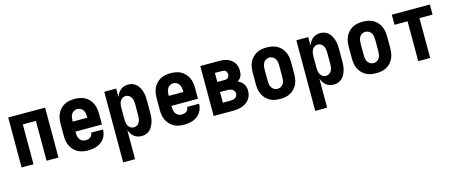

<svg xmlns="http://www.w3.org/2000/svg" viewBox="-44 -1122 4588 1931"><g transform="rotate(-15 2250.0 -156.5)"><path d="M58 0V-520H442V0H318V-415H182V0Z M750 8Q722 8 695 3Q668 -2 644 -15Q620 -28 601 -48.5Q582 -69 570.5 -93.5Q559 -118 554.5 -145.5Q550 -173 550 -200V-320Q550 -347 554.5 -374.5Q559 -402 570.5 -426.5Q582 -451 601 -471.5Q620 -492 644 -505Q668 -518 695.5 -523Q723 -528 750 -528Q777 -528 804.5 -523Q832 -518 856 -505Q880 -492 899 -471.5Q918 -451 929.5 -426.5Q941 -402 945.5 -374.5Q950 -347 950 -320V-208H674V-200Q674 -182 677 -164Q680 -146 689.5 -130.5Q699 -115 715.5 -106Q732 -97 750 -97Q763 -97 776.5 -100Q790 -103 801 -111Q812 -119 818 -131.5Q824 -144 824 -157H948Q948 -133 941 -109.5Q934 -86 920.5 -66Q907 -46 887 -31Q867 -16 844.5 -7.5Q822 1 798 4.5Q774 8 750 8ZM674 -312H826V-320Q826 -338 823 -356Q820 -374 810.5 -389.5Q801 -405 784.5 -414Q768 -423 750 -423Q732 -423 715.5 -414Q699 -405 689.5 -389.5Q680 -374 677 -356Q674 -338 674 -320Z M1058 215V-520H1182V-431Q1189 -451 1200.5 -469.5Q1212 -488 1228.5 -501.5Q1245 -515 1266 -521.5Q1287 -528 1308 -528Q1332 -528 1354.5 -520Q1377 -512 1394 -495.5Q1411 -479 1422 -457.5Q1433 -436 1439.5 -413.5Q1446 -391 1448 -367.5Q1450 -344 1450 -320V-200Q1450 -176 1448 -152.5Q1446 -129 1439.5 -106.5Q1433 -84 1422 -62.5Q1411 -41 1394 -24.5Q1377 -8 1354.5 0Q1332 8 1308 8Q1287 8 1266 1.5Q1245 -5 1228.5 -18.5Q1212 -32 1200.5 -50.5Q1189 -69 1182 -89V215ZM1254 -97Q1272 -97 1287.5 -106.5Q1303 -116 1311.5 -131.5Q1320 -147 1323 -164.5Q1326 -182 1326 -200V-320Q1326 -338 1323 -355.5Q1320 -373 1311.5 -388.5Q1303 -404 1287.5 -413.5Q1272 -423 1254 -423Q1236 -423 1220.5 -413.5Q1205 -404 1196.5 -388.5Q1188 -373 1185 -355.5Q1182 -338 1182 -320V-200Q1182 -182 1185 -164.5Q1188 -147 1196.5 -131.5Q1205 -116 1220.5 -106.5Q1236 -97 1254 -97Z M1750 8Q1722 8 1695 3Q1668 -2 1644 -15Q1620 -28 1601 -48.5Q1582 -69 1570.5 -93.5Q1559 -118 1554.5 -145.5Q1550 -173 1550 -200V-320Q1550 -347 1554.5 -374.5Q1559 -402 1570.5 -426.5Q1582 -451 1601 -471.5Q1620 -492 1644 -505Q1668 -518 1695.5 -523Q1723 -528 1750 -528Q1777 -528 1804.5 -523Q1832 -518 1856 -505Q1880 -492 1899 -471.5Q1918 -451 1929.5 -426.5Q1941 -402 1945.5 -374.5Q1950 -347 1950 -320V-208H1674V-200Q1674 -182 1677 -164Q1680 -146 1689.5 -130.5Q1699 -115 1715.5 -106Q1732 -97 1750 -97Q1763 -97 1776.5 -100Q1790 -103 1801 -111Q1812 -119 1818 -131.5Q1824 -144 1824 -157H1948Q1948 -133 1941 -109.5Q1934 -86 1920.5 -66Q1907 -46 1887 -31Q1867 -16 1844.5 -7.5Q1822 1 1798 4.5Q1774 8 1750 8ZM1674 -312H1826V-320Q1826 -338 1823 -356Q1820 -374 1810.5 -389.5Q1801 -405 1784.5 -414Q1768 -423 1750 -423Q1732 -423 1715.5 -414Q1699 -405 1689.5 -389.5Q1680 -374 1677 -356Q1674 -338 1674 -320Z M2058 0V-520H2258Q2280 -520 2301.5 -517Q2323 -514 2343 -506Q2363 -498 2380 -484.5Q2397 -471 2409 -453Q2421 -435 2426 -413.5Q2431 -392 2431 -371Q2431 -356 2428.5 -342Q2426 -328 2420 -315Q2414 -302 2404 -291.5Q2394 -281 2382 -272Q2399 -265 2413.5 -253.5Q2428 -242 2438.5 -227Q2449 -212 2453.5 -194Q2458 -176 2458 -157Q2458 -133 2451.5 -110Q2445 -87 2430.5 -67.5Q2416 -48 2395.5 -34.5Q2375 -21 2352.5 -13.5Q2330 -6 2306 -3Q2282 0 2258 0ZM2182 -321H2258Q2268 -321 2277.5 -323.5Q2287 -326 2294 -333Q2301 -340 2304 -349.5Q2307 -359 2307 -369Q2307 -378 2304 -387.5Q2301 -397 2294 -403.5Q2287 -410 2277.5 -412.5Q2268 -415 2258 -415H2182ZM2182 -105H2258Q2271 -105 2284.5 -107Q2298 -109 2309.5 -116Q2321 -123 2327.5 -134.5Q2334 -146 2334 -160Q2334 -173 2327.5 -185Q2321 -197 2309.5 -204Q2298 -211 2284.5 -213.5Q2271 -216 2258 -216H2182Z M2750 8Q2723 8 2695.5 3Q2668 -2 2644 -15Q2620 -28 2601 -48.5Q2582 -69 2570.5 -93.5Q2559 -118 2554.5 -145.5Q2550 -173 2550 -200V-320Q2550 -347 2554.5 -374.5Q2559 -402 2570.5 -426.5Q2582 -451 2601 -471.5Q2620 -492 2644 -505Q2668 -518 2695.5 -523Q2723 -528 2750 -528Q2777 -528 2804.5 -523Q2832 -518 2856 -505Q2880 -492 2899 -471.5Q2918 -451 2929.5 -426.5Q2941 -402 2945.5 -374.5Q2950 -347 2950 -320V-200Q2950 -173 2945.5 -145.5Q2941 -118 2929.5 -93.5Q2918 -69 2899 -48.5Q2880 -28 2856 -15Q2832 -2 2804.5 3Q2777 8 2750 8ZM2750 -97Q2768 -97 2784.5 -106Q2801 -115 2810.5 -130.5Q2820 -146 2823 -164Q2826 -182 2826 -200V-320Q2826 -338 2823 -356Q2820 -374 2810.5 -389.5Q2801 -405 2784.5 -414Q2768 -423 2750 -423Q2732 -423 2715.5 -414Q2699 -405 2689.5 -389.5Q2680 -374 2677 -356Q2674 -338 2674 -320V-200Q2674 -182 2677 -164Q2680 -146 2689.5 -130.5Q2699 -115 2715.5 -106Q2732 -97 2750 -97Z M3058 215V-520H3182V-431Q3189 -451 3200.5 -469.5Q3212 -488 3228.5 -501.5Q3245 -515 3266 -521.5Q3287 -528 3308 -528Q3332 -528 3354.5 -520Q3377 -512 3394 -495.5Q3411 -479 3422 -457.5Q3433 -436 3439.5 -413.5Q3446 -391 3448 -367.5Q3450 -344 3450 -320V-200Q3450 -176 3448 -152.5Q3446 -129 3439.5 -106.5Q3433 -84 3422 -62.5Q3411 -41 3394 -24.5Q3377 -8 3354.5 0Q3332 8 3308 8Q3287 8 3266 1.5Q3245 -5 3228.5 -18.5Q3212 -32 3200.5 -50.5Q3189 -69 3182 -89V215ZM3254 -97Q3272 -97 3287.5 -106.5Q3303 -116 3311.5 -131.5Q3320 -147 3323 -164.5Q3326 -182 3326 -200V-320Q3326 -338 3323 -355.5Q3320 -373 3311.5 -388.5Q3303 -404 3287.5 -413.5Q3272 -423 3254 -423Q3236 -423 3220.5 -413.5Q3205 -404 3196.5 -388.5Q3188 -373 3185 -355.5Q3182 -338 3182 -320V-200Q3182 -182 3185 -164.5Q3188 -147 3196.5 -131.5Q3205 -116 3220.5 -106.5Q3236 -97 3254 -97Z M3750 8Q3723 8 3695.5 3Q3668 -2 3644 -15Q3620 -28 3601 -48.5Q3582 -69 3570.5 -93.5Q3559 -118 3554.5 -145.5Q3550 -173 3550 -200V-320Q3550 -347 3554.5 -374.5Q3559 -402 3570.5 -426.5Q3582 -451 3601 -471.5Q3620 -492 3644 -505Q3668 -518 3695.5 -523Q3723 -528 3750 -528Q3777 -528 3804.5 -523Q3832 -518 3856 -505Q3880 -492 3899 -471.5Q3918 -451 3929.5 -426.5Q3941 -402 3945.5 -374.5Q3950 -347 3950 -320V-200Q3950 -173 3945.5 -145.5Q3941 -118 3929.5 -93.5Q3918 -69 3899 -48.5Q3880 -28 3856 -15Q3832 -2 3804.5 3Q3777 8 3750 8ZM3750 -97Q3768 -97 3784.5 -106Q3801 -115 3810.5 -130.5Q3820 -146 3823 -164Q3826 -182 3826 -200V-320Q3826 -338 3823 -356Q3820 -374 3810.5 -389.5Q3801 -405 3784.5 -414Q3768 -423 3750 -423Q3732 -423 3715.5 -414Q3699 -405 3689.5 -389.5Q3680 -374 3677 -356Q3674 -338 3674 -320V-200Q3674 -182 3677 -164Q3680 -146 3689.5 -130.5Q3699 -115 3715.5 -106Q3732 -97 3750 -97Z M4188 0V-415H4052V-520H4448V-415H4312V0Z"/></g></svg>

Font: Iosevka Extrabold
Style: Regular
Weight: 800
Monospace: yes
Designer: Belleve Invis
Foundry: Belleve Invis
Version: Version 32.5.0; ttfautohint (v1.8.4)